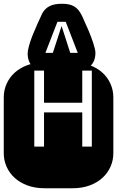

<svg xmlns="http://www.w3.org/2000/svg" viewBox="-22 -1000 622 1020"><path d="M465.8 -625H415V-454.1H211.9V-625H160.2V-221.2H211.9V-402.8H415V-221.2H465.8ZM364.3 -668.9Q413.6 -668.9 453.6 -654.3Q493.7 -639.6 521.7 -614.3Q549.8 -588.9 564.9 -554.9Q580.1 -521 580.1 -482.9V-186Q580.1 -147.9 564.9 -114Q549.8 -80.1 521.7 -54.7Q493.7 -29.3 453.6 -14.6Q413.6 0 364.3 0H213.9Q164.6 0 124.5 -14.6Q84.5 -29.3 56.4 -54.7Q28.3 -80.1 13.2 -114Q-2 -147.9 -2 -186V-482.9Q-2 -521 13.2 -554.9Q28.3 -588.9 56.4 -614.3Q84.5 -639.6 124.5 -654.3Q164.6 -668.9 213.9 -668.9ZM154.8 -643.1Q139.6 -655.8 132.3 -674.6Q125 -693.4 125 -713.9Q125 -731.4 132.1 -756.8Q139.2 -782.2 150.6 -811.3Q162.1 -840.3 176 -871.1Q189.9 -901.9 203.1 -930.2Q217.3 -955.1 241.7 -967.5Q266.1 -980 307.1 -980Q327.6 -980 343.8 -976.6Q359.9 -973.1 372.6 -965.6Q385.3 -958 395.3 -945.6Q405.3 -933.1 414.1 -915Q433.6 -873 449.2 -835.9Q455.6 -819.8 462.2 -803Q468.8 -786.1 473.6 -770.8Q478.5 -755.4 481.7 -741.9Q484.9 -728.5 484.9 -719.2Q484.9 -669.4 451.2 -643.1ZM305.2 -861.8 351.1 -719.2H391.1L327.1 -884.3H283.2L219.2 -719.2H258.8Z"/></svg>

Font: Monofett
Style: Regular
Weight: 400
Designer: vernon adams
Foundry: vernon adams
Version: Version 1.000